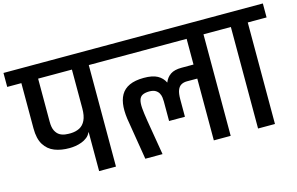

<svg xmlns="http://www.w3.org/2000/svg" viewBox="-137 -1095 2090 1350"><g transform="rotate(-15 908.0 -420.5)"><path d="M435 0V-282.7Q434 -282.7 433.5 -282.7Q433 -282.7 432.7 -282.7Q423.7 -261.7 405.8 -247.7Q388 -233.7 365.5 -225.3Q343 -217 320.2 -213.5Q297.3 -210 278 -210Q216.7 -209.3 169 -228Q121.3 -246.7 94.2 -290.5Q67 -334.3 67 -409.3V-739H-36V-840.7H689.7V-739H557.7V0ZM189 -425Q189 -382.7 201.3 -358.8Q213.7 -335 232.3 -324Q251 -313 272.3 -310.7Q293.7 -308.3 311 -308.7Q348.7 -309.7 376.3 -324Q404 -338.3 419.5 -370.8Q435 -403.3 435 -456.7V-739H189Z M1001.3 -213Q1001.3 -248 1001.3 -278.8Q1001.3 -309.7 1001.3 -355.7Q1001.3 -368.7 999.3 -384.7Q997.3 -400.7 989.2 -415.7Q981 -430.7 964.5 -440.3Q948 -450 918.7 -450Q887.7 -449.3 870 -440Q852.3 -430.7 845.7 -408.8Q839 -387 841.8 -349.5Q844.7 -312 854 -255L896.7 0H771.3Q762 -57.7 757.2 -86.5Q752.3 -115.3 750.8 -125Q749.3 -134.7 749.3 -134.7Q749.3 -134.7 749.2 -135.2Q749 -135.7 747.5 -145.3Q746 -155 741.2 -183.8Q736.3 -212.7 727 -271Q714.3 -338 717.3 -390Q720.3 -442 741 -478.2Q761.7 -514.3 802.5 -533Q843.3 -551.7 906.7 -552Q970.3 -552.3 1006.2 -532.7Q1042 -513 1059 -477.3Q1073 -512.7 1101.8 -532.3Q1130.7 -552 1183 -552H1270Q1270 -563.7 1270 -582.8Q1270 -602 1270 -624.3Q1270 -646.7 1270 -669.2Q1270 -691.7 1270 -710Q1270 -728.3 1270 -739Q1198 -739 1114.8 -739Q1031.7 -739 944 -739Q856.3 -739 773.2 -739Q690 -739 618 -739Q618 -756.7 618 -771.7Q618 -786.7 618 -803.2Q618 -819.7 618 -840.7Q722 -840.7 837.5 -840.7Q953 -840.7 1072 -840.7Q1191 -840.7 1306.3 -840.7Q1421.7 -840.7 1526.7 -840.7V-739H1392.7V0H1270V-449.7Q1270 -449.7 1254 -449.8Q1238 -450 1195.3 -450Q1170.3 -450 1152.7 -439.8Q1135 -429.7 1125.8 -405.8Q1116.7 -382 1116.7 -339.7Q1116.7 -333.7 1116.7 -318.2Q1116.7 -302.7 1116.7 -283.2Q1116.7 -263.7 1116.7 -245Q1116.7 -226.3 1116.7 -213Z M1455 -739V-840.7H1852V-739H1715V0H1592V-739Z"/></g></svg>

Font: Matangi Light
Style: Regular
Weight: 300
Designer: Prashant Pant
Foundry: The Graphic Ant
Version: Version 3.002